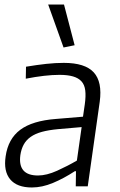

<svg xmlns="http://www.w3.org/2000/svg" viewBox="-20 -824 530 849"><path d="M121 5Q55 5 25 -31Q-5 -67 5 -133Q16 -210 69.5 -250Q123 -290 227 -298L347 -308L355 -363Q360 -399 357 -424Q354 -449 340.5 -464Q327 -479 303 -486Q279 -493 243 -493Q181 -493 94 -476L95 -529Q143 -537 184 -541.5Q225 -546 262 -546Q356 -546 394.5 -504Q433 -462 421 -374L368 0H315L316 -67H311Q262 -35 214 -15Q166 5 121 5ZM148 -48Q186 -48 232.5 -69Q279 -90 320 -114L341 -262L237 -253Q195 -249 165.5 -241Q136 -233 116 -219Q96 -205 85 -185Q74 -165 70 -138Q58 -48 148 -48ZM261 -614 193 -804H263L310 -624Z"/></svg>

Font: Plata Sans Light
Style: Italic
Weight: 300
Italic angle: -8°
Designer: Pablo Impallari, Andres Torresi, & Cristiano Sobral
Foundry: Pablo Impallari, Andres Torresi, & Cristiano Sobral
Version: Version 1.00;December 28, 2019;FontCreator 12.0.0.2547 64-bi